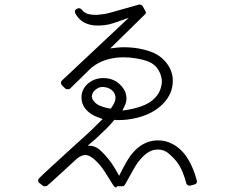

<svg xmlns="http://www.w3.org/2000/svg" viewBox="-20 -780 1040 841"><path d="M432 -399H433Q461 -397 477 -378Q482 -371 484 -363.5Q486 -356 486 -351Q486 -332 465 -304Q434 -309 413 -319Q398 -327 391 -337L390 -338Q383 -347 383 -354L382 -357Q384 -375 396 -385Q403 -391 410.5 -395Q418 -399 432 -399ZM491 36H515Q523 36 527 29Q532 20 537.5 11Q543 2 548 -8Q560 -30 571 -49Q582 -68 594 -81Q631 -125 669 -125H671Q698 -125 718 -108.5Q738 -92 753 -73Q770 -51 780.5 -24.5Q791 2 796 23Q799 33 810 33Q811 33 811.5 33Q812 33 813 33L832 28Q838 26 841 22Q844 17 842 11Q833 -24 820 -52Q807 -80 791 -102Q768 -132 736.5 -149Q705 -166 670 -165H667Q607 -163 562 -111Q547 -94 532.5 -68.5Q518 -43 502 -10Q493 -26 482 -44.5Q471 -63 457 -81Q437 -106 416.5 -124Q396 -142 369 -142Q368 -142 367 -142Q366 -142 364 -142Q367 -144 370 -147Q373 -150 377 -153L378 -154Q383 -158 388 -162.5Q393 -167 396 -169Q425 -196 444.5 -215Q464 -234 481 -255H482Q486 -254 491.5 -254Q497 -254 500 -254Q520 -254 540 -256.5Q560 -259 580 -264Q652 -282 694.5 -326Q737 -370 737 -426Q737 -466 712.5 -500Q688 -534 647 -551Q590 -573 524 -573Q508 -573 493 -571.5Q478 -570 463 -568L614 -716Q623 -723 616 -733L605 -753Q600 -760 592 -760Q591 -760 590.5 -760Q590 -760 589 -760L465 -725Q448 -720 433.5 -718Q419 -716 406 -715Q404 -715 403 -715Q402 -715 400 -715Q375 -715 361 -720.5Q347 -726 337 -739Q332 -744 326 -744Q322 -744 320 -743L316 -741Q312 -739 308 -733Q307 -728 310 -721Q324 -696 346 -683Q372 -668 407 -668Q422 -668 439.5 -670Q457 -672 478 -679L544 -702L251 -427Q247 -423 247 -417Q247 -413 251 -407L265 -393Q269 -389 275 -389Q278 -389 280.5 -389.5Q283 -390 285 -390L381 -484L384 -486Q412 -508 447 -518.5Q482 -529 520 -529H521Q550 -529 578.5 -524Q607 -519 629 -511Q660 -498 674.5 -472.5Q689 -447 689 -423Q689 -406 680.5 -383.5Q672 -361 646 -339.5Q620 -318 568 -305Q556 -302 542 -299.5Q528 -297 516 -296Q523 -309 528.5 -322Q534 -335 534 -348Q534 -378 513 -402Q482 -438 433 -438Q396 -438 369 -417Q337 -391 337 -354Q337 -353 337 -352.5Q337 -352 337 -351Q337 -339 341 -327Q345 -315 353 -305Q375 -277 415 -264Q419 -262 422.5 -261Q426 -260 430 -259Q416 -246 399.5 -229Q383 -212 361 -192Q329 -163 292 -129.5Q255 -96 215 -59Q194 -40 177 -24Q160 -8 152 0Q147 5 147 11Q147 18 152 21L167 33Q170 36 176 36Q178 36 180.5 35.5Q183 35 185 35L187 33Q203 20 239.5 -14Q276 -48 319 -87Q338 -101 354 -101Q382 -101 424 -49Q434 -36 441.5 -24Q449 -12 455 -2L456 -1Q459 4 461.5 8.5Q464 13 467 17Q474 29 479 35Q482 41 491 41Z"/></svg>

Font: Kokoro
Style: Regular
Weight: 400
Version: Version 1.00